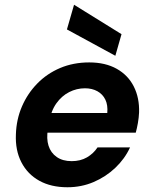

<svg xmlns="http://www.w3.org/2000/svg" viewBox="-20 -777 644 809"><path d="M264 12Q195 12 145.5 -15.5Q96 -43 70 -93.5Q44 -144 47 -211Q49 -274 72.5 -328.5Q96 -383 137 -425Q178 -467 233.5 -490.5Q289 -514 356 -514Q424 -514 472 -487Q520 -460 544 -412Q568 -364 566 -303Q565 -281 561 -258.5Q557 -236 552 -218H143L157 -301H432Q435 -334 424 -357Q413 -380 390.5 -392.5Q368 -405 338 -405Q303 -405 271.5 -389Q240 -373 217.5 -341.5Q195 -310 187 -262L182 -233Q175 -193 184.5 -163Q194 -133 219 -115.5Q244 -98 282 -98Q319 -98 346.5 -114Q374 -130 391 -156H528Q506 -108 466 -70Q426 -32 374.5 -10Q323 12 264 12ZM466 -542 262 -653 292 -757 492 -633Z"/></svg>

Font: DM Sans 16pt
Style: Bold Italic
Weight: 700
Italic angle: -10°
Version: Version 4.004;gftools[0.9.30]